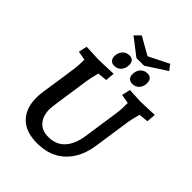

<svg xmlns="http://www.w3.org/2000/svg" viewBox="-289 -1186 1347 1347"><g transform="rotate(45 385.0 -512.5)"><path d="M97 -206Q96 -227 102 -272Q108 -317 122 -405L142 -543Q147 -577 147 -635L80 -647L94 -710Q192 -705 212 -705Q247 -705 339 -709L362 -710L356 -642L285 -635Q267 -566 264 -540L255 -479Q236 -352 228 -295Q220 -238 219 -218Q219 -151 253 -111.5Q287 -72 350 -72Q429 -72 474 -122.5Q519 -173 532 -263L573 -543Q577 -570 577 -635L509 -647L523 -710Q613 -705 632 -705Q664 -705 746 -709L770 -710L765 -642L694 -635Q674 -559 672 -540L632 -267Q613 -135 534 -60Q455 15 327 15Q214 15 155.5 -44Q97 -103 97 -206ZM278 -802Q278 -835 298 -857.5Q318 -880 350 -880Q372 -880 384 -867.5Q396 -855 396 -832Q396 -797 376.5 -774.5Q357 -752 325 -752Q302 -752 290 -765.5Q278 -779 278 -802ZM457 -801Q457 -836 477 -858Q497 -880 529 -880Q551 -880 563 -867Q575 -854 575 -829Q575 -796 555.5 -774Q536 -752 504 -752Q481 -752 469 -765Q457 -778 457 -801ZM270 -999 311 -1040 443 -965 593 -1040 624 -999 473 -901H397Z"/></g></svg>

Font: Andada Pro
Style: Bold Italic
Weight: 700
Italic angle: -7°
Designer: Carolina Giovagnoli
Foundry: Huerta Tipografica
Version: Version 3.005; ttfautohint (v1.8.4)